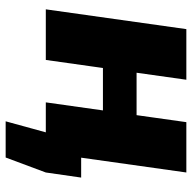

<svg xmlns="http://www.w3.org/2000/svg" viewBox="-20 -517 679 679"><g transform="rotate(90 319.5 -177.5)"><path d="M394 -125H608L590 0L537 142H409L448 0H376ZM262 -497 192 0H13L83 -497ZM396 -321 380 -202H214L230 -321ZM590 -497 520 0H342L412 -497Z"/></g></svg>

Font: Exo 2 ExtraBold
Style: Italic
Weight: 800
Italic angle: -8°
Designer: Natanael Gama
Foundry: Natanael Gama
Version: Version 2.010